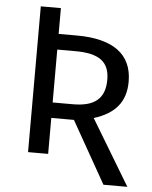

<svg xmlns="http://www.w3.org/2000/svg" viewBox="-56 -735 717 904"><g transform="rotate(5 302.5 -283.5)"><path d="M467 122H580L394 -187C494 -218 543 -276 543 -372C543 -501 453 -567 281 -567H195V-689H100V0H195V-170H302ZM195 -243V-493H280C393 -493 442 -457 442 -372C442 -281 391 -243 291 -243Z"/></g></svg>

Font: Fira Sans
Style: Regular
Weight: 400
Designer: Carrois Corporate & Edenspiekermann AG
Foundry: Carrois Corporate GbR & Edenspiekermann AG
Version: Version 4.203